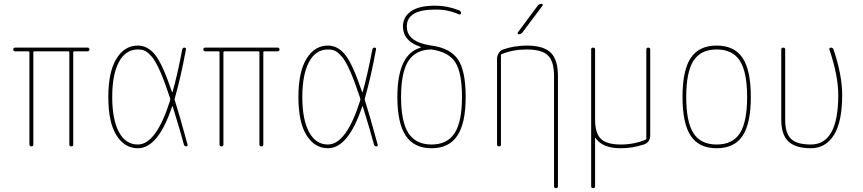

<svg xmlns="http://www.w3.org/2000/svg" viewBox="-20 -770 4540 1010"><path d="M59.6 -500Q49.8 -500 49.8 -509.8Q49.8 -519.5 59.6 -519.5H440.4Q450.2 -519.5 450.2 -509.8Q450.2 -500 440.4 -500H370.1Q365.2 -500 365.2 -495.1V-9.8Q365.2 0 355 0Q344.7 0 344.7 -9.8V-495.1Q344.7 -500 339.8 -500H160.2Q155.3 -500 155.3 -495.1V-9.8Q155.3 0 145 0Q134.8 0 134.8 -9.8V-495.1Q134.8 -500 129.9 -500Z M705.1 -509.8Q640.6 -509.8 605.5 -443.8Q570.3 -377.9 570.3 -259.8Q570.3 -141.6 605.5 -75.7Q640.6 -9.8 705.1 -9.8Q801.8 -9.8 875 -242.2Q876 -248 875 -252.9Q846.7 -338.9 823.2 -392.6Q799.8 -446.3 779.3 -470.7Q758.8 -495.1 743.2 -502.4Q727.5 -509.8 705.1 -509.8ZM705.1 9.8Q635.7 9.8 592.8 -58.1Q549.8 -126 549.8 -259.8Q549.8 -391.6 592.3 -460.9Q634.8 -530.3 705.1 -530.3Q756.8 -530.3 795.9 -481.9Q835 -433.6 884.8 -286.1Q884.8 -285.2 886.2 -285.2Q887.7 -285.2 887.7 -286.1Q912.1 -371.1 938.5 -508.8Q940.4 -519.5 950.2 -519.5Q960 -519.5 958 -509.8Q931.6 -365.2 899.4 -252.9Q897.5 -248 899.4 -243.2Q924.8 -163.1 966.8 -8.8Q968.8 0 960 0Q950.2 0 947.3 -9.8Q928.7 -80.1 888.7 -209Q887.7 -210.9 885.7 -210.9Q812.5 9.8 705.1 9.8Z M1059.6 -500Q1049.8 -500 1049.8 -509.8Q1049.8 -519.5 1059.6 -519.5H1440.4Q1450.2 -519.5 1450.2 -509.8Q1450.2 -500 1440.4 -500H1370.1Q1365.2 -500 1365.2 -495.1V-9.8Q1365.2 0 1355 0Q1344.7 0 1344.7 -9.8V-495.1Q1344.7 -500 1339.8 -500H1160.2Q1155.3 -500 1155.3 -495.1V-9.8Q1155.3 0 1145 0Q1134.8 0 1134.8 -9.8V-495.1Q1134.8 -500 1129.9 -500Z M1705.1 -509.8Q1640.6 -509.8 1605.5 -443.8Q1570.3 -377.9 1570.3 -259.8Q1570.3 -141.6 1605.5 -75.7Q1640.6 -9.8 1705.1 -9.8Q1801.8 -9.8 1875 -242.2Q1876 -248 1875 -252.9Q1846.7 -338.9 1823.2 -392.6Q1799.8 -446.3 1779.3 -470.7Q1758.8 -495.1 1743.2 -502.4Q1727.5 -509.8 1705.1 -509.8ZM1705.1 9.8Q1635.7 9.8 1592.8 -58.1Q1549.8 -126 1549.8 -259.8Q1549.8 -391.6 1592.3 -460.9Q1634.8 -530.3 1705.1 -530.3Q1756.8 -530.3 1795.9 -481.9Q1835 -433.6 1884.8 -286.1Q1884.8 -285.2 1886.2 -285.2Q1887.7 -285.2 1887.7 -286.1Q1912.1 -371.1 1938.5 -508.8Q1940.4 -519.5 1950.2 -519.5Q1960 -519.5 1958 -509.8Q1931.6 -365.2 1899.4 -252.9Q1897.5 -248 1899.4 -243.2Q1924.8 -163.1 1966.8 -8.8Q1968.8 0 1960 0Q1950.2 0 1947.3 -9.8Q1928.7 -80.1 1888.7 -209Q1887.7 -210.9 1885.7 -210.9Q1812.5 9.8 1705.1 9.8Z M2249 -509.8Q2166 -508.8 2127.9 -448.7Q2089.8 -388.7 2089.8 -259.8Q2089.8 -129.9 2128.4 -69.8Q2167 -9.8 2250 -9.8Q2333 -9.8 2371.6 -69.8Q2410.2 -129.9 2410.2 -259.8Q2410.2 -387.7 2375 -442.4Q2339.8 -497.1 2249 -509.8ZM2070.3 -259.8Q2070.3 -484.4 2192.4 -519.5Q2193.4 -519.5 2193.4 -521.5Q2193.4 -523.4 2192.4 -523.4Q2100.6 -553.7 2099.6 -629.9Q2099.6 -680.7 2141.6 -710.4Q2183.6 -740.2 2269.5 -740.2Q2333 -740.2 2394.5 -715.8Q2404.3 -712.9 2405.3 -701.2Q2405.3 -697.3 2402.3 -695.3Q2399.4 -693.4 2394.5 -694.3Q2335 -720.7 2269.5 -719.7Q2119.1 -719.7 2120.1 -629.9Q2120.1 -548.8 2250 -530.3Q2349.6 -516.6 2389.6 -456.5Q2429.7 -396.5 2429.7 -259.8Q2429.7 -122.1 2385.7 -56.2Q2341.8 9.8 2250 9.8Q2158.2 9.8 2114.3 -56.2Q2070.3 -122.1 2070.3 -259.8Z M2594.7 -9.8V-460.9Q2594.7 -476.6 2603.5 -490.7Q2612.3 -504.9 2627 -509.8Q2680.7 -529.3 2750 -530.3Q2838.9 -530.3 2877 -493.2Q2915 -456.1 2915 -370.1V210Q2915 219.7 2904.8 219.7Q2894.5 219.7 2894.5 210V-370.1Q2894.5 -447.3 2862.3 -478.5Q2830.1 -509.8 2750 -509.8Q2679.7 -509.8 2619.1 -485.4Q2615.2 -484.4 2615.2 -477.5V-9.8Q2615.2 0 2605 0Q2594.7 0 2594.7 -9.8ZM2709 -589.8Q2705.1 -589.8 2703.6 -593.3Q2702.1 -596.7 2704.1 -599.6L2808.6 -740.2Q2816.4 -750 2829.1 -750Q2833 -750 2834.5 -746.6Q2835.9 -743.2 2834 -740.2L2728.5 -599.6Q2720.7 -589.8 2709 -589.8Z M3089.8 210V-509.8Q3089.8 -519.5 3100.1 -519.5Q3110.4 -519.5 3110.4 -509.8V-139.6Q3110.4 -69.3 3141.1 -39.6Q3171.9 -9.8 3245.1 -9.8Q3315.4 -9.8 3376 -35.2Q3379.9 -36.1 3379.9 -42V-509.8Q3379.9 -519.5 3390.1 -519.5Q3400.4 -519.5 3400.4 -509.8V-58.6Q3400.4 -20.5 3366.2 -9.8Q3306.6 9.8 3245.1 9.8Q3148.4 9.8 3112.3 -44.9Q3111.3 -45.9 3110.8 -44.9Q3110.4 -43.9 3110.4 -43V210Q3110.4 219.7 3100.1 219.7Q3089.8 219.7 3089.8 210Z M3872.1 -450.2Q3834 -509.8 3750 -509.8Q3666 -509.8 3627.9 -450.2Q3589.8 -390.6 3589.8 -259.8Q3589.8 -128.9 3627.9 -69.3Q3666 -9.8 3750 -9.8Q3834 -9.8 3872.1 -69.3Q3910.2 -128.9 3910.2 -259.8Q3910.2 -390.6 3872.1 -450.2ZM3886.2 -55.2Q3842.8 9.8 3750 9.8Q3657.2 9.8 3613.8 -55.2Q3570.3 -120.1 3570.3 -260.3Q3570.3 -400.4 3613.8 -465.3Q3657.2 -530.3 3750 -530.3Q3842.8 -530.3 3886.2 -465.3Q3929.7 -400.4 3929.7 -260.3Q3929.7 -120.1 3886.2 -55.2Z M4245.1 9.8Q4165 9.8 4127.4 -25.9Q4089.8 -61.5 4089.8 -139.6V-509.8Q4089.8 -519.5 4100.1 -519.5Q4110.4 -519.5 4110.4 -509.8V-139.6Q4110.4 -69.3 4141.1 -39.6Q4171.9 -9.8 4245.1 -9.8Q4389.6 -9.8 4389.6 -269.5Q4389.6 -372.1 4342.8 -509.8Q4341.8 -513.7 4344.2 -516.6Q4346.7 -519.5 4350.6 -519.5Q4360.4 -519.5 4364.3 -510.7Q4410.2 -376 4410.2 -269.5Q4410.2 -128.9 4366.7 -59.6Q4323.2 9.8 4245.1 9.8Z"/></svg>

Font: Rounded Mgen+ 1mn thin
Style: Regular
Weight: 100
Designer: [Source Han Sans]
Ryoko NISHIZUKA  (kana & ideographs); Paul D. Hunt (Latin, Greek & Cyrillic); Wenlong ZHANG  (bopomofo
Version: Version 1.059.20150602